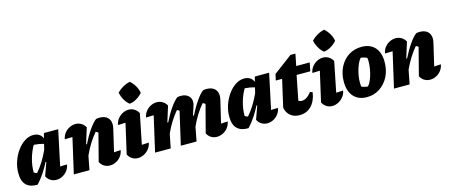

<svg xmlns="http://www.w3.org/2000/svg" viewBox="-49 -1370 4628 1981"><g transform="rotate(-15 2265.0 -380.0)"><path d="M168 6Q89 8 47.5 -32.5Q6 -73 6 -161Q6 -225 27 -285.5Q48 -346 83.5 -395Q119 -444 163.5 -472.5Q208 -501 255 -501Q328 -501 355 -439L368 -492H521L441 -115Q478 -118 515 -117Q508 -78 485.5 -50Q463 -22 432.5 -7Q402 8 369 8Q338 8 310 -8Q282 -24 265 -57L315 -197L308 -200Q279 -143 245 -91.5Q211 -40 168 6ZM161 -126Q177 -116 193 -111Q268 -195 327 -325L341 -384Q293 -398 236 -402Q202 -345 181.5 -272.5Q161 -200 161 -126Z M556 0 642 -376Q615 -374 560 -374Q567 -413 589.5 -440.5Q612 -468 643 -483Q674 -498 706 -498Q737 -498 765 -482.5Q793 -467 811 -435L759 -268L767 -265Q806 -344 848.5 -405.5Q891 -467 926 -493Q946 -497 963 -497Q1017 -497 1047 -469.5Q1077 -442 1077 -395Q1077 -375 1072 -354L1016 -113Q1042 -114 1057 -115.5Q1072 -117 1088 -117Q1081 -78 1058.5 -50Q1036 -22 1005 -7Q974 8 941 8Q909 8 881.5 -8Q854 -24 837 -57L913 -351Q901 -361 887 -366Q848 -320 814.5 -266.5Q781 -213 752 -149L723 0Z M1388 -117Q1381 -78 1358 -50Q1335 -22 1303.5 -6.5Q1272 9 1240 9Q1208 9 1180.5 -7.5Q1153 -24 1136 -57L1209 -377Q1188 -376 1168.5 -375Q1149 -374 1128 -374Q1135 -412 1157.5 -440Q1180 -468 1211 -483.5Q1242 -499 1274 -499Q1305 -499 1332.5 -483Q1360 -467 1378 -435L1313 -113Q1350 -116 1388 -117ZM1362 -773Q1392 -746 1413.5 -709.5Q1435 -673 1441 -634Q1416 -604 1378.5 -581.5Q1341 -559 1302 -555Q1272 -578 1250.5 -616Q1229 -654 1221 -695Q1248 -723 1285 -744.5Q1322 -766 1362 -773Z M1424 0 1510 -376Q1483 -374 1428 -374Q1435 -413 1457.5 -440.5Q1480 -468 1511 -483Q1542 -498 1574 -498Q1605 -498 1633 -482.5Q1661 -467 1679 -435L1627 -268L1635 -265Q1674 -345 1716.5 -406Q1759 -467 1794 -493Q1805 -496 1814.5 -496.5Q1824 -497 1832 -497Q1880 -497 1909.5 -472Q1939 -447 1939 -405Q1939 -395 1937.5 -385Q1936 -375 1932 -364L1901 -268L1910 -265Q1949 -344 1991.5 -405.5Q2034 -467 2069 -493Q2090 -497 2106 -497Q2161 -497 2191 -469.5Q2221 -442 2221 -395Q2221 -375 2216 -354L2159 -113Q2185 -114 2199.5 -115.5Q2214 -117 2231 -117Q2224 -78 2201.5 -50Q2179 -22 2148 -7Q2117 8 2084 8Q2052 8 2024 -8Q1996 -24 1980 -57L2057 -351Q2045 -361 2030 -366Q1990 -320 1957 -266.5Q1924 -213 1896 -151L1867 0H1699L1780 -352Q1769 -361 1755 -366Q1715 -318 1681.5 -264.5Q1648 -211 1621 -150L1591 0Z M2421 6Q2342 8 2300.5 -32.5Q2259 -73 2259 -161Q2259 -225 2280 -285.5Q2301 -346 2336.5 -395Q2372 -444 2416.5 -472.5Q2461 -501 2508 -501Q2581 -501 2608 -439L2621 -492H2774L2694 -115Q2731 -118 2768 -117Q2761 -78 2738.5 -50Q2716 -22 2685.5 -7Q2655 8 2622 8Q2591 8 2563 -8Q2535 -24 2518 -57L2568 -197L2561 -200Q2532 -143 2498 -91.5Q2464 -40 2421 6ZM2414 -126Q2430 -116 2446 -111Q2521 -195 2580 -325L2594 -384Q2546 -398 2489 -402Q2455 -345 2434.5 -272.5Q2414 -200 2414 -126Z M2966 13Q2908 13 2869 -19Q2830 -51 2821 -106L2887 -396H2820L2834 -462L3034 -612H3087L3062 -486H3206L3188 -396H3042L2990 -134Q3008 -124 3026 -124Q3078 -124 3130 -191L3156 -181Q3142 -89 3092 -38Q3042 13 2966 13Z M3464 -117Q3457 -78 3434 -50Q3411 -22 3379.5 -6.5Q3348 9 3316 9Q3284 9 3256.5 -7.5Q3229 -24 3212 -57L3285 -377Q3264 -376 3244.5 -375Q3225 -374 3204 -374Q3211 -412 3233.5 -440Q3256 -468 3287 -483.5Q3318 -499 3350 -499Q3381 -499 3408.5 -483Q3436 -467 3454 -435L3389 -113Q3426 -116 3464 -117ZM3438 -773Q3468 -746 3489.5 -709.5Q3511 -673 3517 -634Q3492 -604 3454.5 -581.5Q3417 -559 3378 -555Q3348 -578 3326.5 -616Q3305 -654 3297 -695Q3324 -723 3361 -744.5Q3398 -766 3438 -773Z M3685 13Q3595 13 3544.5 -43.5Q3494 -100 3494 -201Q3494 -288 3528.5 -356.5Q3563 -425 3623.5 -464Q3684 -503 3762 -503Q3853 -503 3903.5 -448Q3954 -393 3954 -292Q3954 -204 3919 -135.5Q3884 -67 3823 -27Q3762 13 3685 13ZM3722 -90Q3740 -109 3755 -143Q3770 -177 3780 -218Q3790 -259 3794 -300.5Q3798 -342 3793 -377Q3777 -385 3760 -390Q3743 -395 3726 -396Q3708 -376 3693 -342Q3678 -308 3667.5 -267Q3657 -226 3653.5 -184.5Q3650 -143 3655 -108Q3683 -94 3722 -90Z M3976 0 4062 -376Q4035 -374 3980 -374Q3987 -413 4009.5 -440.5Q4032 -468 4063 -483Q4094 -498 4126 -498Q4157 -498 4185 -482.5Q4213 -467 4231 -435L4179 -268L4187 -265Q4226 -344 4268.5 -405.5Q4311 -467 4346 -493Q4366 -497 4383 -497Q4437 -497 4467 -469.5Q4497 -442 4497 -395Q4497 -375 4492 -354L4436 -113Q4462 -114 4477 -115.5Q4492 -117 4508 -117Q4501 -78 4478.5 -50Q4456 -22 4425 -7Q4394 8 4361 8Q4329 8 4301.5 -8Q4274 -24 4257 -57L4333 -351Q4321 -361 4307 -366Q4268 -320 4234.5 -266.5Q4201 -213 4172 -149L4143 0Z"/></g></svg>

Font: Piazzolla ExtraBold
Style: Italic
Weight: 800
Italic angle: -11.3°
Designer: Juan Pablo del Peral
Foundry: Huerta Tipografica
Version: Version 1.330